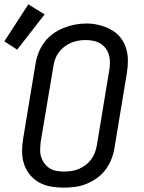

<svg xmlns="http://www.w3.org/2000/svg" viewBox="-40 -854 660 882"><path d="M253 8Q223 8 194 3Q165 -2 140.5 -15.5Q116 -29 98 -50.5Q80 -72 71 -99Q62 -126 61.5 -155.5Q61 -185 66 -215L123 -560Q127 -586 137 -611.5Q147 -637 163.5 -659.5Q180 -682 203 -698.5Q226 -715 252 -725.5Q278 -736 304 -741Q330 -746 357 -746Q387 -746 415 -739Q443 -732 468 -719Q493 -706 511 -684.5Q529 -663 538 -636Q547 -609 547.5 -579.5Q548 -550 543 -520L486 -175Q482 -149 472 -123.5Q462 -98 445.5 -75.5Q429 -53 406 -36.5Q383 -20 357.5 -9.5Q332 1 305.5 4.5Q279 8 253 8ZM254 -66Q272 -66 289 -68.5Q306 -71 322.5 -78Q339 -85 353.5 -96Q368 -107 379 -122Q390 -137 396 -153.5Q402 -170 405 -187L462 -532Q465 -550 465 -568Q465 -586 460 -602.5Q455 -619 445 -632.5Q435 -646 420.5 -654.5Q406 -663 388.5 -666.5Q371 -670 353 -670Q336 -670 319 -667Q302 -664 285.5 -657Q269 -650 254.5 -638.5Q240 -627 229.5 -612.5Q219 -598 213 -581.5Q207 -565 205 -548L147 -203Q145 -185 144.5 -167Q144 -149 149 -133Q154 -117 164 -103.5Q174 -90 188 -81Q202 -72 219 -69Q236 -66 254 -66ZM39 -626 -20 -664 90 -834 165 -788Z"/></svg>

Font: Iosevka Slab Extended Oblique
Style: Regular
Weight: 400
Width: 7
Italic angle: -9°
Monospace: yes
Designer: Belleve Invis
Foundry: Belleve Invis
Version: Version 11.1.0; ttfautohint (v1.8.3)